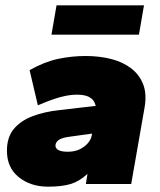

<svg xmlns="http://www.w3.org/2000/svg" viewBox="-20 -690 600 720"><path d="M160 10Q95 10 50.5 -25.5Q6 -61 6 -125Q6 -175 31.5 -206Q57 -237 101.5 -254Q146 -271 202 -277L339 -293Q336 -305 330 -313Q324 -321 314.5 -326Q305 -331 293.5 -333Q282 -335 269 -335Q240 -335 206.5 -326Q173 -317 122 -295L91 -427Q146 -458 197 -469Q248 -480 301 -480Q352 -480 396 -469Q440 -458 471.5 -434Q503 -410 517 -373.5Q531 -337 522 -286L472 0H302L308 -38Q278 -10 245 0Q212 10 160 10ZM234 -121Q259 -121 277.5 -129.5Q296 -138 308.5 -152Q321 -166 324 -182L325 -189L246 -178Q212 -174 200 -165Q188 -156 188 -144Q188 -133 199.5 -127Q211 -121 234 -121ZM173 -560 192 -670H520L501 -560Z"/></svg>

Font: Gantari Black
Style: Italic
Weight: 900
Italic angle: -10°
Version: Version 1.000